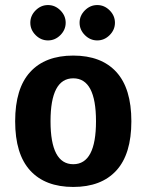

<svg xmlns="http://www.w3.org/2000/svg" viewBox="-20 -730 580 760"><path d="M219 -591Q198 -570 170 -570Q142 -570 121 -591Q100 -612 100 -640Q100 -668 121 -689Q142 -710 170 -710Q198 -710 219 -689Q240 -668 240 -640Q240 -612 219 -591ZM414 -591Q393 -570 365 -570Q337 -570 316 -591Q295 -612 295 -640Q295 -668 316 -689Q337 -710 365 -710Q393 -710 414 -689Q435 -668 435 -640Q435 -612 414 -591ZM440.5 -55Q381 10 270 10Q159 10 99.5 -55Q40 -120 40 -250Q40 -380 99.5 -445Q159 -510 270 -510Q381 -510 440.5 -445Q500 -380 500 -250Q500 -120 440.5 -55ZM180 -250Q180 -80 270 -80Q360 -80 360 -250Q360 -420 270 -420Q180 -420 180 -250Z"/></svg>

Font: Scada
Style: Bold
Weight: 700
Designer: Jovanny Lemonad
Foundry: Jovanny Lemonad
Version: Version 4.100;PS 004.100;hotconv 1.0.88;makeotf.lib2.5.64775